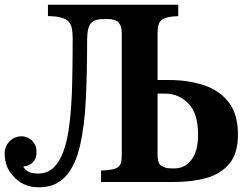

<svg xmlns="http://www.w3.org/2000/svg" viewBox="-20 -780 1040 823"><path d="M655.3 -437H705.6Q785.6 -437 852.5 -415.3Q919.4 -393.6 959.7 -342.5Q1000 -291.5 1000 -203.1Q1000 -124 964.4 -79.8Q928.7 -35.6 867.2 -17.8Q805.7 0 727.1 0H413.1V-48.8Q441.9 -50.3 459.2 -53.5Q476.6 -56.6 486.3 -64Q496.1 -71.8 499 -84.7Q502 -97.7 502 -118.2V-638.2Q502 -668.5 488.5 -683.3Q475.1 -698.2 442.9 -698.2H425.3Q406.7 -698.2 393.1 -694.6Q379.4 -690.9 370.6 -681.2Q353.5 -662.6 353.5 -609.9Q353.5 -473.1 348.1 -357.7Q342.8 -242.2 323.2 -156.7Q303.7 -71.3 261.5 -24.2Q219.2 22.9 146 22.9Q74.2 22.9 30.8 -32.2Q11.2 -56.6 5.6 -79.1Q0 -101.6 0 -123Q0 -141.1 8.8 -157.7Q17.6 -174.3 34.2 -185.1Q50.8 -195.8 73.7 -195.8Q86.9 -195.8 101.6 -188.5Q116.2 -181.2 126.5 -166Q136.7 -150.9 136.7 -127.9Q136.7 -116.7 133.3 -105.2Q129.9 -93.8 121.1 -84Q105 -68.4 79.1 -65.9Q88.9 -50.3 103.5 -43.2Q118.2 -36.1 144 -36.1Q182.6 -36.1 208.5 -60.5Q234.4 -85 250 -126.2Q265.6 -167.5 273.7 -219.2Q281.7 -271 285.2 -326.4Q288.6 -381.8 289.6 -433.6Q290.5 -474.6 291 -520Q291.5 -565.4 291.5 -615.2Q291.5 -642.6 287.6 -660.6Q283.7 -678.7 271.5 -689.9Q250 -710.4 185.5 -710.9V-759.8H744.1V-710.9Q690.4 -709.5 671.9 -693.8Q655.3 -679.7 655.3 -638.2ZM715.8 -58.1H728.5Q772.5 -58.1 800.8 -95.5Q829.1 -132.8 829.1 -202.1Q829.1 -293.9 787.6 -336.4Q746.1 -378.9 686.5 -378.9H655.3V-121.1Q655.3 -102.5 658.2 -90.1Q661.1 -77.6 669.4 -70.8Q676.8 -65.9 687.3 -62Q697.8 -58.1 715.8 -58.1Z"/></svg>

Font: BIZ UDPMincho
Style: Bold
Weight: 700
Designer: TypeBank Co., Ltd.
Foundry: Morisawa Inc.
Version: Version 1.06